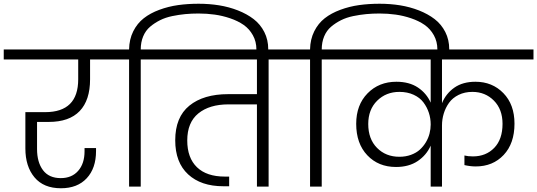

<svg xmlns="http://www.w3.org/2000/svg" viewBox="-49 -1007 2898 1036"><path d="M-28.8 -740.2H564.9V-686H437V-579.1Q437 -466.3 380.9 -407.7Q324.7 -349.1 213.9 -349.1H150.9V-203.1Q150.9 -131.3 183.1 -88.6Q215.3 -45.9 278.8 -45.9Q338.4 -45.9 372.8 -85.2Q407.2 -124.5 407.2 -190.9V-208H469.2V-191.9Q469.2 -99.1 418.9 -45.2Q368.7 8.8 279.8 8.8Q186.5 8.8 137.2 -50Q87.9 -108.9 87.9 -206.1V-401.9H194.8Q373 -401.9 373 -579.1V-686H-28.8Z M710.4 0H647.5V-686H506.8V-740.2H647.5Q648.4 -794.9 669.9 -837.9Q691.4 -880.9 726.6 -908.4Q761.7 -936 810.8 -954.1Q859.9 -972.2 911.9 -979.5Q963.9 -986.8 1022.5 -986.8Q1080.1 -986.8 1133.3 -978.3Q1186.5 -969.7 1235.1 -950.7Q1283.7 -931.6 1319.8 -903.8Q1356 -876 1377.2 -834.2Q1398.4 -792.5 1398.4 -741.2V-724.1H1334.5V-740.2Q1334.5 -782.7 1315.4 -816.9Q1296.4 -851.1 1265.6 -872.6Q1234.9 -894 1193.1 -908.2Q1151.4 -922.4 1109.4 -928.2Q1067.4 -934.1 1022.5 -934.1Q984.9 -934.1 950.9 -930.9Q917 -927.7 880.4 -920.2Q843.8 -912.6 814.5 -897.9Q785.2 -883.3 761 -862.8Q736.8 -842.3 723.6 -810.8Q710.4 -779.3 710.4 -740.2H851.6V-686H710.4Z M793.5 -740.2H1541.5V-686H1400.4V0H1337.4V-443.8H1184.1Q1081.1 -443.8 1021.2 -395Q961.4 -346.2 961.4 -249Q961.4 -155.3 1013.7 -104.7Q1065.9 -54.2 1164.1 -54.2H1187.5V-2H1156.2Q1035.6 -2 966.1 -66.2Q896.5 -130.4 896.5 -250Q896.5 -375 972.9 -437Q1049.3 -499 1182.1 -499H1337.4V-686H793.5Z M1687 0H1624V-686H1483.4V-740.2H1624Q1625 -794.9 1646.5 -837.9Q1668 -880.9 1703.1 -908.4Q1738.3 -936 1787.4 -954.1Q1836.4 -972.2 1888.4 -979.5Q1940.4 -986.8 1999 -986.8Q2056.6 -986.8 2109.9 -978.3Q2163.1 -969.7 2211.7 -950.7Q2260.3 -931.6 2296.4 -903.8Q2332.5 -876 2353.8 -834.2Q2375 -792.5 2375 -741.2V-724.1H2311V-740.2Q2311 -782.7 2292 -816.9Q2272.9 -851.1 2242.2 -872.6Q2211.4 -894 2169.7 -908.2Q2127.9 -922.4 2085.9 -928.2Q2043.9 -934.1 1999 -934.1Q1961.4 -934.1 1927.5 -930.9Q1893.6 -927.7 1856.9 -920.2Q1820.3 -912.6 1791 -897.9Q1761.7 -883.3 1737.5 -862.8Q1713.4 -842.3 1700.2 -810.8Q1687 -779.3 1687 -740.2H1828.1V-686H1687Z M2274.9 -221.2Q2252.4 -169.9 2204.8 -137.9Q2157.2 -106 2087.9 -106Q1992.7 -106 1932.9 -169.2Q1873 -232.4 1873 -338.9Q1873 -440.9 1934.3 -503.4Q1995.6 -565.9 2089.8 -565.9Q2159.2 -565.9 2205.8 -534.9Q2252.4 -503.9 2274.9 -453.1V-686H1770V-740.2H2829.6V-686H2335.9V-450.2Q2357.4 -502.4 2402.8 -534.2Q2448.2 -565.9 2516.6 -565.9Q2607.4 -565.9 2667.2 -504.4Q2727.1 -442.9 2727.1 -339.8Q2727.1 -232.9 2668.7 -170.9Q2610.4 -108.9 2518.1 -108.9Q2489.3 -108.9 2457 -116.2V-168Q2476.1 -163.1 2502.9 -163.1Q2573.2 -163.1 2617.9 -209.2Q2662.6 -255.4 2662.6 -338.9Q2662.6 -417 2616 -464.1Q2569.3 -511.2 2500 -511.2Q2458.5 -511.2 2425.8 -495.1Q2393.1 -479 2374 -452.4Q2355 -425.8 2345.5 -394.5Q2335.9 -363.3 2335.9 -330.1V0H2274.9ZM1938 -337.9Q1938 -256.8 1985.4 -209Q2032.7 -161.1 2106 -161.1Q2140.1 -161.1 2168.7 -171.6Q2197.3 -182.1 2216.6 -199.7Q2235.8 -217.3 2249.3 -240Q2262.7 -262.7 2268.8 -286.9Q2274.9 -311 2274.9 -335V-335.9Q2274.9 -368.2 2265.1 -398.2Q2255.4 -428.2 2236.1 -454.1Q2216.8 -480 2183.1 -495.6Q2149.4 -511.2 2106 -511.2Q2034.2 -511.2 1986.1 -463.6Q1938 -416 1938 -337.9Z"/></svg>

Font: PoppinsZ Light
Style: Regular
Weight: 300
Designer: Ninad Kale (Devanagari), Jonny Pinhorn (Latin)
Foundry: Indian Type Foundry
Version: Version 3.002;FEAKit 1.0